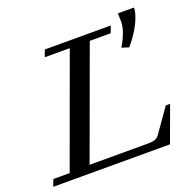

<svg xmlns="http://www.w3.org/2000/svg" viewBox="-133 -836 976 965"><g transform="rotate(-20 355.0 -354.0)"><path d="M590.8 -527.8 552.7 -540Q596.2 -613.3 596.2 -663.6Q596.2 -694.3 595.2 -708H681.2Q681.2 -677.2 658.7 -629.9Q636.2 -582.5 590.8 -527.8ZM-8.3 0 5.4 -36.6H92.8L308.1 -626.5H174.3L188 -663.1H540.5L526.9 -626.5H415L201.2 -41.5H514.6Q537.1 -41.5 551 -46.4Q564.9 -51.3 575.2 -65.9L663.1 -190.9H686L616.2 0Z"/></g></svg>

Font: Elstob 8pt Medium
Style: Italic
Weight: 500
Italic angle: -20°
Designer: Peter S. Baker
Version: Version 1.015